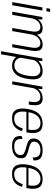

<svg xmlns="http://www.w3.org/2000/svg" viewBox="1366 -2152 1006 3779"><g transform="rotate(90 1869.5 -262.0)"><path d="M21 0H82.5L187 -593H125.5ZM152.5 -745 139.5 -672.5H201L214 -745Z M210.5 0H272.5L358.5 -488L364.5 -592H315ZM530 0H591.5L657 -372Q675 -472 651 -535Q627 -598 535 -598Q452.5 -598 387.2 -537.8Q322 -477.5 306.5 -389.5L337 -368.5Q351.5 -452.5 399.2 -502.8Q447 -553 509.5 -553Q573 -553 591.8 -506Q610.5 -459 595 -369ZM848.5 0H910L975.5 -372Q993.5 -472.5 969.8 -535.2Q946 -598 854.5 -598Q771.5 -598 706.2 -537.5Q641 -477 626 -389.5L656 -368.5Q671 -452.5 718.5 -502.8Q766 -553 829 -553Q892 -553 910.8 -506Q929.5 -459 913.5 -369Z M987.5 220.5H1048.5L1173.5 -487L1180 -592H1131ZM1277 4Q1375.5 4 1440.2 -68.5Q1505 -141 1531 -297Q1557.5 -453.5 1519 -525.8Q1480.5 -598 1381.5 -598Q1290.5 -598 1220.5 -549.5Q1150.5 -501 1141.5 -452.5L1160 -410.5Q1169.5 -463.5 1227.8 -508.5Q1286 -553.5 1356 -553.5Q1429 -553.5 1461.2 -497Q1493.5 -440.5 1468.5 -297Q1444 -153 1390.8 -96.8Q1337.5 -40.5 1265 -40.5Q1194.5 -40.5 1152.2 -85.2Q1110 -130 1119.5 -183.5L1086.5 -141.5Q1078 -93 1131.8 -44.5Q1185.5 4 1277 4Z M1977 -325.5H2038.5Q2064 -468.5 2037 -533Q2010 -597.5 1918 -597.5Q1827 -597.5 1765 -546.2Q1703 -495 1690.5 -423L1712 -400.5Q1722.5 -459.5 1770.8 -506.2Q1819 -553 1890.5 -553Q1954 -553 1976.8 -503Q1999.5 -453 1977 -325.5ZM1580 0H1641.5L1724.5 -470.5L1734 -592H1684.5Z M2304 5 2311.5 -37.5Q2228.5 -37.5 2195.2 -101.8Q2162 -166 2183.5 -298Q2206.5 -441 2265.2 -498.2Q2324 -555.5 2402.5 -555.5Q2482 -555.5 2517.2 -499.5Q2552.5 -443.5 2528.5 -310L2535.5 -318.5H2178.5L2171.5 -278H2583.5Q2586.5 -288.5 2588.5 -300Q2615.5 -453.5 2572.2 -525.5Q2529 -597.5 2410 -597.5Q2294 -597.5 2221.2 -525Q2148.5 -452.5 2123.5 -298Q2100 -154.5 2141.8 -74.8Q2183.5 5 2304 5ZM2311.5 -37.5 2304 5Q2371 5 2421.8 -16Q2472.5 -37 2508.2 -83.8Q2544 -130.5 2561.5 -192.5L2508 -206.5Q2492.5 -156 2465.5 -114Q2438.5 -72 2398.5 -54.8Q2358.5 -37.5 2311.5 -37.5Z M2852.5 4.5Q2955 4.5 3019.2 -34.8Q3083.5 -74 3092.5 -145Q3104 -229.5 3061.2 -263.5Q3018.5 -297.5 2923 -321Q2842.5 -339 2801.5 -363Q2760.5 -387 2768.5 -446.5Q2775 -495 2817.8 -524.8Q2860.5 -554.5 2936 -554.5Q3013 -554.5 3048.8 -516.8Q3084.5 -479 3077.5 -401L3136 -418Q3143 -514 3094 -555.8Q3045 -597.5 2943 -597.5Q2843 -597.5 2780 -558.2Q2717 -519 2707.5 -447.5Q2696.5 -366.5 2738.8 -332.2Q2781 -298 2869 -277.5Q2955 -255 2997.2 -231.2Q3039.5 -207.5 3030.5 -143Q3025 -98 2982 -68.2Q2939 -38.5 2860 -38.5Q2782 -38.5 2745.2 -75.2Q2708.5 -112 2715 -201L2656.5 -183.5Q2650.5 -77 2701.2 -36.2Q2752 4.5 2852.5 4.5Z M3400.5 5 3408 -37.5Q3325 -37.5 3291.8 -101.8Q3258.5 -166 3280 -298Q3303 -441 3361.8 -498.2Q3420.5 -555.5 3499 -555.5Q3578.5 -555.5 3613.8 -499.5Q3649 -443.5 3625 -310L3632 -318.5H3275L3268 -278H3680Q3683 -288.5 3685 -300Q3712 -453.5 3668.8 -525.5Q3625.5 -597.5 3506.5 -597.5Q3390.5 -597.5 3317.8 -525Q3245 -452.5 3220 -298Q3196.5 -154.5 3238.2 -74.8Q3280 5 3400.5 5ZM3408 -37.5 3400.5 5Q3467.5 5 3518.2 -16Q3569 -37 3604.8 -83.8Q3640.5 -130.5 3658 -192.5L3604.5 -206.5Q3589 -156 3562 -114Q3535 -72 3495 -54.8Q3455 -37.5 3408 -37.5Z"/></g></svg>

Font: Anybody UltraCondensed Thin Light
Style: Italic
Weight: 300
Italic angle: -10°
Version: Version 1.111